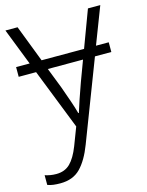

<svg xmlns="http://www.w3.org/2000/svg" viewBox="-117 -604 703 917"><g transform="rotate(-15 235.0 -145.5)"><path d="M1 -532H61L131 -350H341L409 -532H470L400 -350H463V-302H382L230 94Q203 165 166 203Q129 241 66 241Q47 241 31.5 239Q16 237 3 232V184Q15 188 29 190.5Q43 193 59 193Q101 193 127.5 167Q154 141 175 87L209 -2L91 -302H5V-350H72ZM235 -61H238Q253 -111 285 -200L323 -302H149L188 -202Q204 -157 216 -122.5Q228 -88 235 -61Z"/></g></svg>

Font: Noto Sans Light
Style: Regular
Weight: 300
Designer: Monotype Design Team
Foundry: Monotype Imaging Inc.
Version: Version 2.007